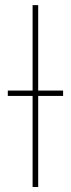

<svg xmlns="http://www.w3.org/2000/svg" viewBox="-20 -748 284 768"><path d="M132.8 -727.5V0H110.4V-727.5ZM11.2 -364.3V-385.7H232.4V-364.3Z"/></svg>

Font: Inter 16pt Thin
Style: Regular
Weight: 250
Version: Version 4.001;git-66647c0bb